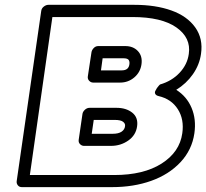

<svg xmlns="http://www.w3.org/2000/svg" viewBox="-20 -746 850 791"><path d="M48.8 0 149.9 -701.2Q151.4 -711.9 160.6 -719Q169.9 -726.1 179.2 -726.1H534.2Q621.1 -726.1 686 -702.9Q751 -679.7 784.2 -633.3Q817.4 -586.9 808.1 -523.9Q801.8 -479 774.7 -440.2Q747.6 -401.4 706.1 -376Q749.5 -348.6 769.3 -301.5Q789.1 -254.4 780.8 -196.8Q771 -128.4 723.4 -77.6Q675.8 -26.9 603 -1Q530.3 24.9 441.9 24.9H69.8Q59.1 24.9 53.2 17.1Q47.4 9.3 48.8 0ZM103 -24.9H450.2Q571.8 -24.9 646 -72.3Q720.2 -119.6 731 -196.8Q739.3 -254.4 712.6 -296.1Q686 -337.9 633.8 -350.1Q623.5 -352.5 620.1 -358.4Q616.7 -364.3 619.6 -370.8Q622.6 -377.4 626.7 -383.5Q630.9 -389.6 634.8 -393.6L639.2 -397.9Q688 -412.1 720 -446.3Q752 -480.5 757.8 -523.9Q767.6 -590.3 706.5 -633.1Q645.5 -675.8 525.9 -675.8H195.8ZM304.2 -169.9 319.8 -276.9Q321.3 -286.1 329.8 -293.9Q338.4 -301.8 349.1 -301.8H460Q499.5 -301.8 524.7 -282Q549.8 -262.2 544.9 -226.1Q540 -189 508.5 -167Q477.1 -145 437 -145H326.2Q316.9 -145 309.8 -152.1Q302.7 -159.2 304.2 -169.9ZM341.8 -431.2 356.9 -530.8Q358.4 -540 366.2 -548.1Q374 -556.2 384.8 -556.2H496.1Q528.8 -556.2 548.1 -535.6Q567.4 -515.1 563 -481.9Q558.6 -448.7 533.4 -427.2Q508.3 -405.8 475.1 -405.8H363.8Q354.5 -405.8 347.4 -413.1Q340.3 -420.4 341.8 -431.2ZM357.9 -194.8H443.8Q468.3 -194.8 481 -203.6Q493.7 -212.4 495.1 -226.1Q497.1 -236.3 487.3 -244.1Q477.5 -252 452.1 -252H366.2ZM396 -456.1H481.9Q510.3 -456.1 513.2 -481.9Q514.6 -494.1 509.3 -500Q503.9 -505.9 488.8 -505.9H402.8Z"/></svg>

Font: Trueno Black Outline
Style: Italic
Weight: 900
Width: 6
Designer: Julieta Ulanovsky
Foundry: Julieta Ulanovsky
Version: Version 3.001b | FøM Fix